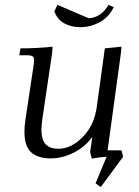

<svg xmlns="http://www.w3.org/2000/svg" viewBox="-20 -635 562 778"><path d="M58.1 -411.1 63 -439Q129.9 -439 192.9 -445.8L190.9 -418L151.9 -154.8Q147.9 -124.5 147.9 -110.8Q147.9 -85.9 153.8 -69.3Q159.7 -52.7 170.7 -45.2Q181.6 -37.6 192.1 -34.9Q202.6 -32.2 216.8 -32.2Q268.1 -32.2 314.9 -79.6Q361.8 -127 372.1 -201.2L404.8 -439L472.2 -445.8L470.2 -421.9L416 -25.9H472.2L479 0L388.2 123L367.2 107.9L412.1 0Q381.8 2 352.1 7.8L345.2 -19L354 -80.1Q324.2 -39.1 278.1 -16.1Q231.9 6.8 186 6.8Q133.3 6.8 106.2 -17.8Q79.1 -42.5 79.1 -100.1Q79.1 -124.5 83 -149.9L115.2 -363.8Q118.2 -380.9 118.2 -391.1Q118.2 -402.8 111.8 -407Q105.5 -411.1 87.9 -411.1ZM200.2 -588.9 212.9 -615.2 339.8 -561Q389.6 -564 419.9 -615.2L440.9 -606Q419.9 -564 383.1 -544.4Q346.2 -524.9 305.2 -524.9Q269 -524.9 240.7 -540.3Q212.4 -555.7 200.2 -588.9Z"/></svg>

Font: Dihjauti S
Style: Italic
Weight: 400
Italic angle: -9°
Designer: T. Christopher White
Version: Version 3.0.0